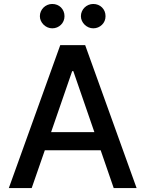

<svg xmlns="http://www.w3.org/2000/svg" viewBox="-20 -957 740 977"><path d="M286.6 -727.3H413.4L675.1 0H558.6L492.2 -192.5H208.1L141.3 0H24.9ZM460.2 -284.8 353 -595.2H347.3L240.1 -284.8ZM454.5 -936.8Q468 -936.8 479.4 -932.2Q490.8 -927.6 499.1 -919.2Q507.5 -910.9 512.3 -899.5Q517 -888.1 517 -874.6Q517 -861.5 512.3 -850.3Q507.5 -839.1 498.9 -830.8Q490.4 -822.4 479 -817.6Q467.7 -812.9 454.5 -812.9Q442.1 -812.9 430.8 -817.8Q419.4 -822.8 410.7 -831.3Q402 -839.8 396.8 -851Q391.7 -862.2 391.7 -874.6Q391.7 -887.4 396.7 -898.8Q401.6 -910.2 410.3 -918.7Q419 -927.2 430.4 -932Q441.8 -936.8 454.5 -936.8ZM245.7 -936.8Q259.2 -936.8 270.6 -932.2Q282 -927.6 290.3 -919.2Q298.7 -910.9 303.4 -899.5Q308.2 -888.1 308.2 -874.6Q308.2 -861.5 303.4 -850.3Q298.7 -839.1 290.1 -830.8Q281.6 -822.4 270.2 -817.6Q258.9 -812.9 245.7 -812.9Q233.3 -812.9 221.9 -817.8Q210.6 -822.8 201.9 -831.3Q193.2 -839.8 188 -851Q182.9 -862.2 182.9 -874.6Q182.9 -887.4 187.9 -898.8Q192.8 -910.2 201.5 -918.7Q210.2 -927.2 221.6 -932Q233 -936.8 245.7 -936.8Z"/></svg>

Font: Inter P Medium
Style: Regular
Weight: 500
Designer: Rasmus Andersson
Foundry: rsms
Version: Version 3.018;git-588b23468